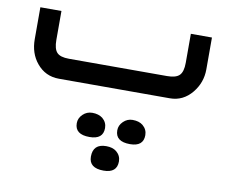

<svg xmlns="http://www.w3.org/2000/svg" viewBox="-71 -363 925 789"><g transform="rotate(10 392.0 32.0)"><path d="M36 -143V-276H124V-155Q124 -118 138 -103Q152 -88 188 -88H598Q635 -88 649.5 -103Q664 -118 664 -155V-276H752V-143Q752 -88 717 -45Q680 0 625 0H162Q105 0 69 -44Q36 -84 36 -143ZM266 167Q266 146 282.5 130Q299 114 322 114Q348 114 365 127Q384 143 384 167Q384 214 327 214Q266 214 266 167ZM347 292Q347 239 402 239Q429 239 445 252Q464 268 464 292Q464 340 408 340Q347 340 347 292ZM435 167Q435 146 451.5 130Q468 114 490 114Q517 114 533 127Q552 143 552 167Q552 214 496 214Q435 214 435 167Z"/></g></svg>

Font: Yekan
Style: Regular
Weight: 400
Designer: ParsMizban Co
Foundry: ParsMizban Co
Version: Version 2.000